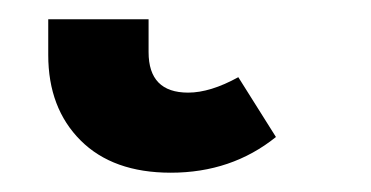

<svg xmlns="http://www.w3.org/2000/svg" viewBox="-20 21 385 199"><path d="M157 200Q97 200 63.5 166.5Q30 133 30 78V41H134V75Q134 117 175 117Q198 117 227 101L266 163Q220 200 157 200Z"/></svg>

Font: Fira Sans SemiBold
Style: Regular
Weight: 600
Designer: bBox Type GmbH & Carrois Corporate GbR & Edenspiekermann AG
Foundry: bBox Type GmbH & Carrois Corporate GbR & Edenspiekermann AG
Version: Version 4.301;PS 004.301;hotconv 1.0.88;makeotf.lib2.5.64775